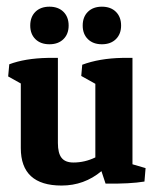

<svg xmlns="http://www.w3.org/2000/svg" viewBox="-20 -558 483 586"><path d="M130.9 -422.9Q104 -422.9 88.1 -438.5Q72.3 -454.1 72.3 -480Q72.3 -506.3 88.1 -522Q104 -537.6 130.9 -537.6Q157.7 -537.6 173.6 -522Q189.5 -506.3 189.5 -480Q189.5 -454.1 173.6 -438.5Q157.7 -422.9 130.9 -422.9ZM291 -422.9Q264.2 -422.9 248.3 -438.5Q232.4 -454.1 232.4 -480Q232.4 -506.3 248.3 -522Q264.2 -537.6 291 -537.6Q317.9 -537.6 333.7 -522Q349.6 -506.3 349.6 -480Q349.6 -454.1 333.7 -438.5Q317.9 -422.9 291 -422.9ZM168 8.3Q43.5 8.3 43.5 -106V-303.2L4.9 -324.7L8.3 -361.8Q56.2 -379.9 125.5 -381.3H156.7V-121.6Q156.7 -90.3 168 -76.2Q179.2 -62 204.1 -62Q238.8 -62 271 -77.6V-302.2L228 -326.2L231 -360.4Q283.2 -379.9 353 -381.3H384.3V-56.6L424.3 -44.9L420.9 -3.9Q377 3.4 302.2 2.4L289.6 -35.6Q236.8 8.3 168 8.3Z"/></svg>

Font: Markazi Text
Style: Bold
Weight: 700
Designer: Borna Izadpanah (Arabic designer), Fiona Ross (Arabic design director) and Florian Runge (Latin designer)
Foundry: Borna Izadpanah and Florian Runge
Version: Version 1.001; ttfautohint (v1.8.3)